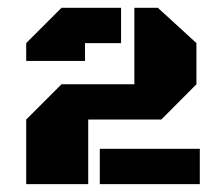

<svg xmlns="http://www.w3.org/2000/svg" viewBox="-20 -668 569 494"><path d="M207 -194.3H47.4V-360.4L138.2 -451.2H325.7V-647.9H386.2L485.4 -557.1V-451.2L395 -360.4H207ZM138.2 -647.9H291.5V-557.1H198.7V-511.2H47.4V-557.1ZM236.8 -194.3V-285.2H494.1V-194.3Z"/></svg>

Font: Black Ops One
Style: Regular
Weight: 400
Designer: James Grieshaber
Foundry: James Grieshaber
Version: Version 1.002